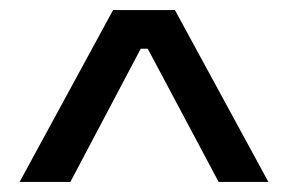

<svg xmlns="http://www.w3.org/2000/svg" viewBox="-20 -677 573 382"><path d="M19 -315 205 -657H328L514 -315H415L274 -580H260L120 -315Z"/></svg>

Font: Bricolage Grotesque 16pt
Style: Regular
Weight: 400
Version: Version 1.001;gftools[0.9.33.dev8+g029e19f]